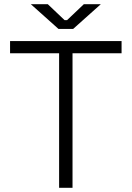

<svg xmlns="http://www.w3.org/2000/svg" viewBox="-20 -896 628 916"><path d="M262 0V-642H28V-700H560V-642H326V0ZM259 -758 127 -876H208L288 -800H300L380 -876H461L329 -758Z"/></svg>

Font: Space 7353
Style: Regular
Weight: 400
Designer: Christine Claussen + Ruben Lyon  (Space 7353)
Version: Version 1.000;FEAKit 1.0